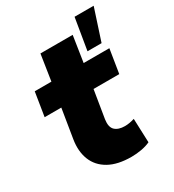

<svg xmlns="http://www.w3.org/2000/svg" viewBox="-174 -806 834 918"><g transform="rotate(-30 243.0 -347.0)"><path d="M282 11Q206 11 158 -16Q110 -43 91 -91Q72 -139 82 -201L108 -361H16L37 -492H129L151 -635H329L307 -492H449L428 -361H286L261 -208Q255 -167 273.5 -149.5Q292 -132 328 -132Q352 -132 381 -141L386 -9Q365 1 337 6Q309 11 282 11ZM351.1 -531.5 380 -705.3H485.5L428.8 -531.5Z"/></g></svg>

Font: Nunito Sans Black
Style: Italic
Weight: 900
Italic angle: -9°
Designer: Vernon Adams
Foundry: Vernon Adams
Version: Version 3.006; ttfautohint (v1.8.3)